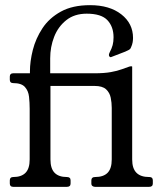

<svg xmlns="http://www.w3.org/2000/svg" viewBox="-20 -724 625 744"><path d="M559.2 -38Q572.2 -38 572.2 -25V-13Q572.2 0 558.2 0H348Q343 0 338.5 -3Q334 -6 334 -13V-25Q334 -38 348 -38Q381 -38 397 -54.5Q413 -71 413 -106V-306Q413 -326 409 -345.5Q405 -365 391 -378Q377 -391 346 -391H175.5V-106Q175.5 -71 191.5 -54.5Q207.5 -38 239.5 -38Q253.5 -38 253.5 -25V-13Q253.5 0 239.5 0H31Q18 0 18 -13V-25Q18 -38 31 -38Q63 -38 79 -54.5Q95 -71 95 -106V-302Q95 -326 92.5 -349Q90 -372 76.5 -387Q63 -402 31 -402Q18 -402 18 -415V-427Q18 -440 31 -440H96V-447Q96 -486 107.2 -530.5Q118.5 -575 144.5 -614.5Q170.5 -654 215.8 -679Q261 -704 329 -704Q404.5 -704 450 -668.5Q495.5 -633 495.5 -577Q495.5 -569 494 -560Q492.5 -551 487.5 -540Q485.5 -534 480.2 -531.1Q475 -528.2 465.5 -524L411 -503Q407.8 -501.2 404.9 -504.1Q402 -507 402 -511Q402 -515 405 -521Q413 -536 416.5 -549.2Q420 -562.5 420 -579.5Q420 -620.5 396.2 -645.8Q372.5 -671 316 -671Q268.5 -671 236.8 -645.8Q205 -620.5 189.8 -581.2Q174.5 -542 174.5 -498V-440H346Q384 -440 409.4 -444.6Q434.8 -449.2 451.9 -455.6Q469 -462 481.2 -466Q483.2 -466.8 485.4 -466.9Q487.5 -467 488.5 -467H490.5Q491.5 -467 491.9 -466.5Q492.2 -466 492.2 -465.2V-106Q492.2 -71 508.8 -54.5Q525.2 -38 558.2 -38Z"/></svg>

Font: Young Serif Light
Style: Regular
Weight: 300
Designer: Bastien Sozeau
Foundry: NBR — Bastien Sozeau
Version: Version 5.001